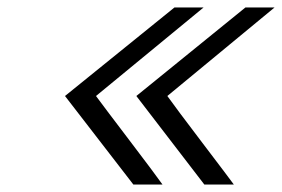

<svg xmlns="http://www.w3.org/2000/svg" viewBox="-20 -494 755 514"><path d="M154 -237 447 -474H525L237 -237Q256 -211 326 -119Q396 -27 415 0H337ZM345 -237 637 -474H715L428 -237Q450 -206 523 -110Q596 -14 606 0H527Z"/></svg>

Font: Coval
Style: Book Italic
Weight: 350
Foundry: Context Ltd
Version: Version 001.000